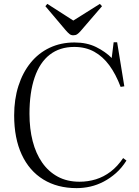

<svg xmlns="http://www.w3.org/2000/svg" viewBox="-20 -956 717 990"><path d="M375 14Q276 14 203.5 -30.5Q131 -75 92 -159Q53 -243 53 -361Q53 -444 75 -513Q97 -582 138 -632.5Q179 -683 236.5 -710Q294 -737 364 -737Q428 -737 475.5 -713.5Q523 -690 556 -657L566 -738H584L621 -511L602 -508Q577 -574 543.5 -619.5Q510 -665 465.5 -689.5Q421 -714 363 -714Q288 -714 236.5 -674Q185 -634 158.5 -556.5Q132 -479 132 -369Q132 -292 148.5 -228Q165 -164 197.5 -117.5Q230 -71 278 -45Q326 -19 390 -19Q434 -19 474.5 -31.5Q515 -44 550.5 -71Q586 -98 615 -141L632 -128Q608 -90 578 -63.5Q548 -37 514.5 -19.5Q481 -2 446 6Q411 14 375 14ZM358 -774Q347 -774 339 -780Q331 -786 318 -801L214 -924L224 -936L358 -850L495 -936L506 -924L394 -794Q386 -785 378 -779.5Q370 -774 358 -774Z"/></svg>

Font: Literata 60pt Light
Style: Regular
Weight: 300
Designer: Latin by Veronika Burian and Jose Scaglione. Greek by Irene Vlachou. Cyrillic by Vera Evstafieva.
Foundry: TypeTogether
Version: Version 3.103;gftools[0.9.29]